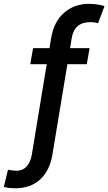

<svg xmlns="http://www.w3.org/2000/svg" viewBox="-76 -780 567 1004"><path d="M-34.1 107.2Q-30.9 108.3 -24.3 109.4Q-17.8 110.4 -10.7 111.2Q-3.6 111.9 2.8 112.4Q9.2 112.9 12.1 112.9Q43.3 112.9 63.6 90.2Q83.8 67.5 90.6 27.7L168.3 -444.2H82.4L96.9 -528.4H182.9L191.1 -579.2Q205.6 -667.3 259.9 -713.8Q313.6 -759.9 388.8 -759.9Q399.5 -759.9 410.9 -759.1Q422.2 -758.2 433.2 -756.6Q444.2 -755 453.8 -752.7Q463.4 -750.4 470.5 -747.9L436.8 -658.7Q429.3 -660.9 419.6 -662.5Q409.8 -664.1 394.9 -664.1Q312.5 -664.1 298.7 -579.2L290.5 -528.4H392.4L377.8 -444.2H276.3L198.2 27.7Q191.1 70.7 174.5 103.7Q158 136.7 133.3 159.1Q108.7 181.5 75.8 193Q43 204.5 3.6 204.5Q-12.4 204.5 -26.3 203.1Q-40.1 201.7 -56.1 197.4Z"/></svg>

Font: Inter P Medium
Style: Italic
Weight: 500
Italic angle: 9.39999°
Designer: Rasmus Andersson
Foundry: rsms
Version: Version 3.018;git-588b23468